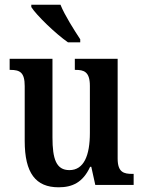

<svg xmlns="http://www.w3.org/2000/svg" viewBox="-20 -786 610 816"><path d="M269 -606H321V-619C296 -657 255 -721 237 -766H113V-756C135 -721 217 -642 269 -606ZM229 10C287 10 332 -10 363 -77H368L385 0H548V-47H542C507 -47 480 -53 480 -112V-536H298V-489H301C336 -489 362 -482 362 -421V-221C362 -126 337 -63 275 -63C219 -63 203 -110 203 -202V-536H21V-489H24C65 -489 85 -478 85 -420V-187C85 -50 132 10 229 10Z"/></svg>

Font: Noto Serif Tamil Condensed SemiBold
Style: Regular
Weight: 600
Width: 3
Designer: Indian Type Foundry, Tom Grace, and the Monotype Design Team
Foundry: Monotype Imaging Inc.
Version: Version 2.004